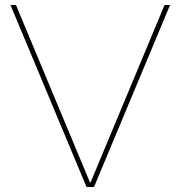

<svg xmlns="http://www.w3.org/2000/svg" viewBox="-20 -750 724 770"><path d="M327 0 22 -730H44L341 -18H343L640 -730H662L357 0Z"/></svg>

Font: M PLUS 2 Thin
Style: Regular
Weight: 100
Designer: Coji Morishita
Foundry: UNDERFOREST DESIGN
Version: Version 1.001